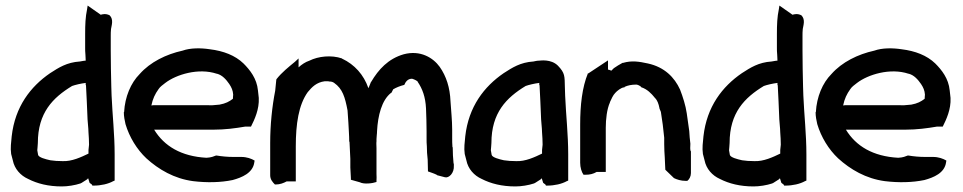

<svg xmlns="http://www.w3.org/2000/svg" viewBox="-20 -656 3461 690"><path d="M20 -103C22 -94 24 -89 26 -80C32 -49 54 -25 81 -13C114 4 154 14 202 14C223 14 249 10 270 3L271 2H272C280 -3 288 -8 294 -12V-13L297 -15L302 1C304 3 309 6 310 7L312 11H317C343 11 369 5 387 -5L392 -7V-101C392 -173 384 -243 381 -313L380 -344C379 -385 378 -432 378 -474V-526C378 -536 378 -542 379 -552C381 -565 389 -586 374 -601C360 -608 349 -605 342 -603L295 -636L293 -623C287 -595 286 -567 286 -534V-484C286 -476 286 -470 287 -460C287 -454 288 -447 288 -438C281 -438 275 -436 267 -435C220 -432 191 -413 160 -393C90 -345 34 -273 22 -166C20 -146 17 -123 20 -104ZM114 -116C114 -122 116 -132 116 -142C116 -251 170 -305 239 -347C250 -351 271 -356 288 -358V-350H289C290 -340 294 -242 294 -242C294 -225 298 -195 298 -180C299 -165 300 -152 300 -136L298 -117V-104C273 -92 238 -75 204 -77C188 -77 174 -78 161 -80C143 -84 120 -90 117 -99C116 -104 115 -110 114 -116Z M425 -253C425 -238 428 -223 431 -210C445 -163 472 -119 506 -87C550 -47 606 -14 674 -5C723 1 773 0 816 -9C849 -18 889 -34 894 -73L895 -79C883 -86 867 -92 847 -92H818C798 -92 777 -94 759 -97H756C748 -94 740 -90 722 -89C631 -94 570 -131 534 -190H747C789 -190 826 -195 861 -201H882C895 -227 912 -263 910 -304L907 -331C903 -374 878 -405 855 -428C825 -457 783 -473 734 -479C701 -484 664 -484 636 -474C577 -461 520 -433 482 -390C450 -358 429 -308 426 -253ZM524 -277C529 -301 537 -318 550 -336C556 -345 564 -350 574 -358C613 -388 693 -413 759 -391H760C779 -386 793 -370 804 -354C812 -342 817 -331 818 -316C818 -313 817 -308 817 -301C804 -291 791 -284 769 -280L746 -278C740 -277 733 -278 726 -278H532C529 -278 527 -277 524 -277Z M951 -26C951 -11 960 -1 968 7H971C986 7 999 2 1010 -4H1043V-130C1043 -210 1053 -279 1086 -325C1101 -343 1117 -360 1147 -364H1155C1158 -364 1161 -364 1164 -363H1166C1171 -363 1177 -361 1181 -358C1211 -337 1220 -307 1229 -259L1232 -215C1233 -191 1235 -170 1235 -148V-147H1236C1237 -126 1238 -105 1239 -85V-54C1239 -42 1241 -29 1241 -16V-10L1273 -1C1288 7 1319 3 1333 -2V-8C1333 -15 1334 -21 1333 -31V-124C1333 -133 1332 -141 1333 -148V-156C1333 -165 1335 -174 1335 -185C1338 -241 1352 -296 1385 -322L1387 -323L1393 -335C1403 -341 1417 -347 1433 -351C1437 -361 1445 -373 1460 -373H1462L1463 -372H1464C1466 -372 1483 -364 1481 -362C1498 -337 1509 -308 1511 -266C1512 -238 1513 -213 1513 -184V-158C1513 -148 1513 -141 1514 -130C1514 -115 1515 -99 1517 -82L1518 -40C1529 -36 1542 -32 1551 -27V-26H1552C1561 -24 1568 -22 1579 -19C1593 -15 1613 -34 1611 -61V-68H1610C1608 -86 1607 -110 1607 -126V-127H1606C1605 -139 1605 -150 1605 -162V-190C1605 -224 1601 -259 1599 -292C1597 -341 1584 -382 1560 -416C1537 -448 1491 -477 1431 -461C1375 -445 1340 -406 1314 -362L1313 -361L1307 -346C1306 -344 1305 -342 1304 -339C1287 -388 1254 -424 1210 -445H1209V-446C1171 -459 1124 -454 1092 -438C1077 -433 1064 -424 1053 -414V-446L1040 -434C1017 -415 993 -396 974 -372L973 -370L969 -330C958 -274 951 -208 951 -142Z M1650 -103C1652 -94 1654 -89 1656 -80C1662 -49 1684 -25 1711 -13C1744 4 1784 14 1832 14C1853 14 1879 10 1900 3L1901 2H1902C1910 -3 1918 -8 1924 -12V-13L1927 -15L1932 1C1934 3 1939 6 1940 7L1942 11H1947C1973 11 1999 5 2017 -5L2022 -7V-101C2022 -173 2014 -242 2011 -312L2010 -343C2009 -382 2011 -393 1985 -420C1960 -445 1921 -438 1917 -438C1909 -438 1903 -436 1897 -435C1850 -432 1821 -413 1790 -393C1720 -345 1664 -273 1652 -166C1650 -146 1647 -123 1650 -104ZM1744 -116C1744 -122 1746 -132 1746 -142C1746 -251 1800 -305 1869 -347C1880 -351 1901 -356 1918 -358V-350H1919C1920 -340 1924 -242 1924 -242C1924 -225 1928 -195 1928 -180C1929 -165 1930 -152 1930 -136L1928 -117V-104C1903 -92 1868 -75 1834 -77C1818 -77 1804 -78 1791 -80C1773 -84 1750 -90 1747 -99C1746 -104 1745 -110 1744 -116Z M2065 -71C2065 -54 2070 -38 2077 -28H2084C2100 -28 2112 -31 2124 -38H2157V-197C2157 -227 2161 -264 2172 -288V-289C2177 -300 2183 -314 2191 -322C2197 -329 2212 -341 2222 -342H2224L2225 -344C2236 -349 2249 -352 2267 -352C2270 -352 2282 -348 2285 -342H2286C2306 -335 2320 -321 2333 -305V-304H2334C2342 -296 2347 -283 2350 -267V-266L2355 -254C2360 -225 2364 -192 2367 -161V-138C2367 -121 2368 -105 2369 -90C2369 -75 2371 -60 2371 -46C2381 -36 2392 -26 2402 -16C2412 -11 2427 -6 2444 -6H2450C2457 -11 2463 -22 2463 -34V-112C2459 -116 2461 -131 2461 -138V-140C2459 -154 2458 -169 2457 -185C2454 -204 2451 -228 2448 -249C2444 -277 2434 -308 2424 -334C2404 -378 2368 -415 2308 -428C2276 -435 2250 -439 2219 -430H2217C2206 -424 2196 -418 2186 -411L2177 -402C2173 -404 2169 -405 2165 -406V-439L2094 -392L2093 -393C2072 -342 2065 -278 2065 -208Z M2506 -103C2508 -94 2510 -89 2512 -80C2518 -49 2540 -25 2567 -13C2600 4 2640 14 2688 14C2709 14 2735 10 2756 3L2757 2H2758C2766 -3 2774 -8 2780 -12V-13L2783 -15L2788 1C2790 3 2795 6 2796 7L2798 11H2803C2829 11 2855 5 2873 -5L2878 -7V-101C2878 -173 2870 -243 2867 -313L2866 -344C2865 -385 2864 -432 2864 -474V-526C2864 -536 2864 -542 2865 -552C2867 -565 2875 -586 2860 -601C2846 -608 2835 -605 2828 -603L2781 -636L2779 -623C2773 -595 2772 -567 2772 -534V-484C2772 -476 2772 -470 2773 -460C2773 -454 2774 -447 2774 -438C2767 -438 2761 -436 2753 -435C2706 -432 2677 -413 2646 -393C2576 -345 2520 -273 2508 -166C2506 -146 2503 -123 2506 -104ZM2600 -116C2600 -122 2602 -132 2602 -142C2602 -251 2656 -305 2725 -347C2736 -351 2757 -356 2774 -358V-350H2775C2776 -340 2780 -242 2780 -242C2780 -225 2784 -195 2784 -180C2785 -165 2786 -152 2786 -136L2784 -117V-104C2759 -92 2724 -75 2690 -77C2674 -77 2660 -78 2647 -80C2629 -84 2606 -90 2603 -99C2602 -104 2601 -110 2600 -116Z M2911 -253C2911 -238 2914 -223 2917 -210C2931 -163 2958 -119 2992 -87C3036 -47 3092 -14 3160 -5C3209 1 3259 0 3302 -9C3335 -18 3375 -34 3380 -73L3381 -79C3369 -86 3353 -92 3333 -92H3304C3284 -92 3263 -94 3245 -97H3242C3234 -94 3226 -90 3208 -89C3117 -94 3056 -131 3020 -190H3233C3275 -190 3312 -195 3347 -201H3368C3381 -227 3398 -263 3396 -304L3393 -331C3389 -374 3364 -405 3341 -428C3311 -457 3269 -473 3220 -479C3187 -484 3150 -484 3122 -474C3063 -461 3006 -433 2968 -390C2936 -358 2915 -308 2912 -253ZM3010 -277C3015 -301 3023 -318 3036 -336C3042 -345 3050 -350 3060 -358C3099 -388 3179 -413 3245 -391H3246C3265 -386 3279 -370 3290 -354C3298 -342 3303 -331 3304 -316C3304 -313 3303 -308 3303 -301C3290 -291 3277 -284 3255 -280L3232 -278C3226 -277 3219 -278 3212 -278H3018C3015 -278 3013 -277 3010 -277Z"/></svg>

Font: SolarCharger
Style: 750
Weight: 700
Designer: Mew Too
Foundry: Cannot Into Space Fonts/KineticPlasma Fonts
Version: Version 1.100